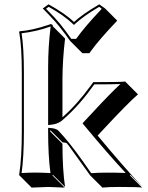

<svg xmlns="http://www.w3.org/2000/svg" viewBox="-20 -810 687 890"><path d="M81.1 -200.2V-474.1Q81.1 -595.7 68.8 -662.1L70.8 -665Q129.9 -669.4 205.1 -694.8Q210.4 -696.8 213.9 -698.2Q219.2 -697.8 222.7 -695.3Q225.1 -691.9 225.1 -688L281.7 -631.3Q270 -535.2 269.5 -443.4V-266.6Q335.9 -324.2 401.4 -414.1Q407.2 -422.4 412.1 -429.2Q541 -429.2 561 -432.1L563 -429.2L619.6 -372.6Q574.2 -334 453.1 -203.6Q439.9 -189.5 432.6 -181.6Q554.2 -35.2 640.6 56.6L584 0L582 2.9L638.7 59.6Q623.5 56.6 534.7 56.6Q481 56.6 454.6 59.6L397.9 2.9Q303.2 -128.9 299.8 -133.3Q293.9 -140.6 288.6 -147Q279.8 -149.4 269.5 -150.4L212.9 -207V-200.2L269.5 -143.6Q269.5 -23.4 281.7 56.6L225.1 0L223.1 2.9L279.8 59.6Q278.3 59.6 203.6 56.6L126.5 59.6L69.8 2.9L68.8 0Q81.1 -76.7 81.1 -200.2ZM178.2 -771 205.1 -790Q283.7 -746.1 323.2 -708Q361.8 -743.7 434.6 -786.6Q438 -788.6 439.9 -790L466.8 -771L523.4 -714.4Q439.5 -626 402.8 -575.2Q398.9 -569.8 394.5 -563.5H361.8L305.2 -620.1Q255.4 -690.9 213.4 -734.4Q197.8 -751.5 178.2 -771ZM193.4 -769.5Q237.3 -725.1 258.3 -699.5Q279.3 -673.8 310.1 -630.4Q310.1 -630.4 310.1 -629.9H333Q372.6 -685.5 444.3 -761.2Q448.7 -765.6 451.7 -769.5L439.5 -778.3Q367.2 -735.4 329.6 -700.7L322.8 -694.3L315.9 -700.7Q276.4 -738.8 205.6 -778.3ZM90.8 -200.2Q90.8 -83.5 80.1 -7.8Q119.1 -10.3 147 -10Q174.8 -9.8 213.9 -7.8Q203.1 -87.4 203.1 -200.2V-217.3L213.4 -216.8Q238.3 -214.8 249.5 -205.6L250 -205.1Q300.8 -151.9 362.3 -64.9Q388.7 -27.8 402.8 -7.3Q435.5 -9.8 478 -9.8Q518.6 -9.8 562.5 -8.3Q483.9 -92.3 368.2 -231.4L362.8 -238.3L368.7 -245.1Q378.9 -255.4 406.2 -285.2Q492.7 -378.9 538.1 -420.4Q499 -418.9 417 -418.9Q353.5 -328.6 281.7 -263.7Q271 -254.4 263.2 -248Q244.6 -234.4 213.9 -231.4L203.1 -230.5V-500Q203.1 -593.3 214.8 -687.5Q151.4 -664.1 80.1 -655.8Q90.8 -587.4 90.8 -474.1Z"/></svg>

Font: Linux Biolinum Shadow O
Style: Bold
Weight: 700
Designer: Philipp H. Poll
Foundry: Philipp H. Poll
Version: Version 0.9.2